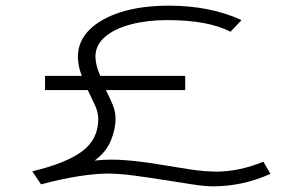

<svg xmlns="http://www.w3.org/2000/svg" viewBox="-20 -643 1040 678"><path d="M125 8 94 -38Q215 -67 271 -109.5Q327 -152 327 -222Q327 -246 316 -270Q305 -294 290 -325H139V-375H269Q262 -392 258.5 -409.5Q255 -427 255 -442Q255 -497 295.5 -537.5Q336 -578 408 -600.5Q480 -623 576 -623Q722 -623 833 -572L794 -531Q715 -572 570 -572Q500 -572 442.5 -557Q385 -542 351 -513Q317 -484 317 -443Q317 -430 321 -412.5Q325 -395 334 -375H634V-325H354Q368 -297 378 -273Q388 -249 388 -224Q388 -186 371 -145.5Q354 -105 314 -76Q369 -82 427 -77Q485 -72 541.5 -62.5Q598 -53 650 -45Q702 -37 746 -37Q784 -37 826.5 -46Q869 -55 910 -72L935 -29Q883 -6 833 4.5Q783 15 732 15Q704 15 658.5 8Q613 1 559.5 -7.5Q506 -16 453.5 -23Q401 -30 360 -30Q317 -30 256.5 -20.5Q196 -11 125 8Z"/></svg>

Font: Inconsolata UltraExpanded Light
Style: Regular
Weight: 300
Width: 9
Monospace: yes
Designer: Raph Levien, Cyreal, Brenton Simpson
Foundry: Raph Levien, Cyreal, Google
Version: Version 3.001; ttfautohint (v1.8.2.53-6de2)